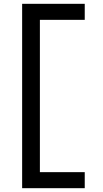

<svg xmlns="http://www.w3.org/2000/svg" viewBox="-20 -843 540 1006"><path d="M96 143H424V59H189V-739H424V-823H96Z"/></svg>

Font: Iosevka SS08 Medium
Style: Regular
Weight: 500
Monospace: yes
Designer: Belleve Invis
Foundry: Belleve Invis
Version: Version 3.4.3; ttfautohint (v1.8.3)